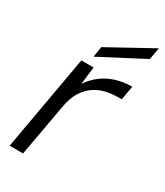

<svg xmlns="http://www.w3.org/2000/svg" viewBox="-181 -793 745 868"><g transform="rotate(30 191.5 -359.0)"><path d="M19 0 107 -496H171L160 -406H161Q183 -438 213.5 -461Q244 -484 282.5 -496Q321 -508 366 -508L353 -435H334Q300 -435 268 -427Q236 -419 209.5 -400Q183 -381 164.5 -350Q146 -319 138 -272L89 0ZM146 -538 155 -593 382 -718H383L372 -656Z"/></g></svg>

Font: DM Sans 28pt Light
Style: Italic
Weight: 300
Italic angle: -10°
Version: Version 4.004;gftools[0.9.30]